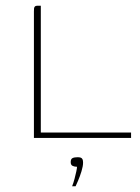

<svg xmlns="http://www.w3.org/2000/svg" viewBox="-20 -480 487 668"><path d="M122 -460V-19H436V0H98V-440Q98 -447 98.5 -451Q99 -455 101.5 -457.5Q104 -460 109 -460ZM231 168Q236 155 239.5 141.5Q243 128 245.5 116.5Q248 105 248 100Q247 100 246.5 100Q246 100 245 100Q239 100 232.5 97Q226 94 226 84Q226 73 232.5 70Q239 67 250 67Q257 67 261 68.5Q265 70 267 74Q269 78 269 86Q269 98 263.5 116Q258 134 251.5 149Q245 164 243 168Z"/></svg>

Font: Genos Thin
Style: Regular
Weight: 100
Designer: Robert E. Leuschke
Foundry: Robert E. Leuschke
Version: Version 1.010